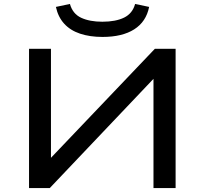

<svg xmlns="http://www.w3.org/2000/svg" viewBox="-20 -952 1036 972"><path d="M127 0V-705H238V-151H236L764 -705H869V0H757V-555H759L232 0ZM499 -765Q435 -765 385.5 -781.5Q336 -798 305 -832Q274 -866 263 -917L334 -932Q348 -882 391 -862Q434 -842 498 -842Q566 -842 608.5 -863Q651 -884 664 -932L735 -917Q720 -842 659.5 -803.5Q599 -765 499 -765Z"/></svg>

Font: Nunito Sans 7pt Expanded Medium
Style: Regular
Weight: 500
Width: 7
Designer: Vernon Adams
Foundry: Vernon Adams
Version: Version 3.101;gftools[0.9.27]